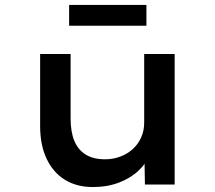

<svg xmlns="http://www.w3.org/2000/svg" viewBox="-20 -745 869 775"><path d="M355 10Q290 10 242.5 -19Q195 -48 168.5 -103.5Q142 -159 142 -236V-527H265V-267Q265 -213 280 -176.5Q295 -140 326 -121Q357 -102 404 -102Q436 -102 464.5 -112.5Q493 -123 515 -142.5Q537 -162 549.5 -189.5Q562 -217 562 -250V-527H685V0H565L563 -110L585 -122Q572 -88 540.5 -57.5Q509 -27 461.5 -8.5Q414 10 355 10ZM259 -641V-725H571V-641Z"/></svg>

Font: Lexend Giga Medium
Style: Regular
Weight: 500
Designer: Bonnie Shaver-Troup, Thomas Jockin
Foundry: Lexend
Version: Version 1.007